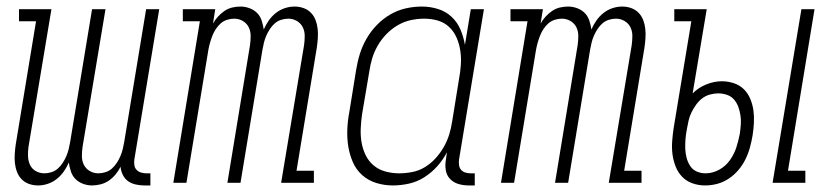

<svg xmlns="http://www.w3.org/2000/svg" viewBox="-20 -558 2540 586"><path d="M97 8Q82 8 69 3.5Q56 -1 46.5 -10.5Q37 -20 32 -33Q27 -46 25.5 -60Q24 -74 25 -88.5Q26 -103 28 -117L90 -493H38V-530H137L67 -110Q65 -96 65.5 -81.5Q66 -67 71.5 -55Q77 -43 89 -36Q101 -29 116 -29Q126 -29 137 -32.5Q148 -36 156.5 -43.5Q165 -51 171.5 -61Q178 -71 182.5 -81.5Q187 -92 189.5 -102.5Q192 -113 194 -124L261 -530H302L232 -110Q230 -96 230 -81.5Q230 -67 236 -55Q242 -43 254 -36Q266 -29 280 -29Q291 -29 302 -32.5Q313 -36 321.5 -43.5Q330 -51 336.5 -61Q343 -71 347.5 -81.5Q352 -92 354.5 -102.5Q357 -113 359 -124L426 -530H466L390 -71Q389 -63 390 -54.5Q391 -46 396.5 -40Q402 -34 410 -31.5Q418 -29 426 -29H439V8H420Q407 8 394 5Q381 2 371 -5Q361 -12 355 -24Q349 -36 348 -49Q342 -37 333 -26Q324 -15 312.5 -7Q301 1 287.5 4.5Q274 8 261 8Q247 8 233.5 3Q220 -2 210.5 -11.5Q201 -21 196.5 -34.5Q192 -48 190 -62Q184 -48 175 -35Q166 -22 153.5 -12Q141 -2 126 3Q111 8 97 8Z M509 0 590 -493H538V-530H637L630 -486Q636 -497 645 -507Q654 -517 665 -524.5Q676 -532 688.5 -535Q701 -538 714 -538Q728 -538 741.5 -533Q755 -528 764.5 -518.5Q774 -509 778.5 -495.5Q783 -482 785 -468Q791 -482 800 -495Q809 -508 821.5 -518Q834 -528 849 -533Q864 -538 879 -538Q893 -538 906 -533.5Q919 -529 928.5 -519.5Q938 -510 943 -497Q948 -484 949.5 -470Q951 -456 950 -441.5Q949 -427 947 -413L885 -37H938V0H838L908 -420Q910 -434 910 -448.5Q910 -463 904 -475Q898 -487 886 -494Q874 -501 860 -501Q849 -501 838 -497.5Q827 -494 818.5 -486.5Q810 -479 803.5 -469Q797 -459 792.5 -448.5Q788 -438 785.5 -427.5Q783 -417 781 -406L714 0H674L743 -420Q745 -434 745 -448.5Q745 -463 739 -475Q733 -487 721 -494Q709 -501 695 -501Q684 -501 673 -497.5Q662 -494 653.5 -486.5Q645 -479 638.5 -469Q632 -459 628 -448.5Q624 -438 621 -427.5Q618 -417 616 -406L549 0Z M1179 8Q1153 8 1128.5 0.5Q1104 -7 1085.5 -23.5Q1067 -40 1057 -63Q1047 -86 1043 -111Q1039 -136 1040 -162.5Q1041 -189 1046 -215L1067 -345Q1071 -370 1078.5 -394Q1086 -418 1099 -440.5Q1112 -463 1130.5 -482Q1149 -501 1171.5 -514Q1194 -527 1218.5 -532.5Q1243 -538 1268 -538Q1293 -538 1317 -530.5Q1341 -523 1358.5 -506.5Q1376 -490 1385.5 -467.5Q1395 -445 1399 -421L1417 -530H1457L1381 -71Q1380 -63 1381 -54.5Q1382 -46 1387 -40Q1392 -34 1400 -31.5Q1408 -29 1417 -29H1429V8H1411Q1394 8 1379 3.5Q1364 -1 1353.5 -12Q1343 -23 1340.5 -39Q1338 -55 1341 -71L1344 -93Q1332 -70 1314.5 -50.5Q1297 -31 1275 -17Q1253 -3 1228 2.5Q1203 8 1179 8ZM1198 -29Q1218 -29 1238.5 -33Q1259 -37 1277 -48Q1295 -59 1309.5 -75Q1324 -91 1334.5 -109.5Q1345 -128 1351 -147.5Q1357 -167 1360 -187L1381 -317Q1385 -338 1386.5 -360Q1388 -382 1385 -402.5Q1382 -423 1374 -442Q1366 -461 1351.5 -475Q1337 -489 1317 -495Q1297 -501 1275 -501Q1254 -501 1233.5 -496.5Q1213 -492 1194 -481Q1175 -470 1159.5 -454Q1144 -438 1133 -419Q1122 -400 1116 -380Q1110 -360 1107 -339L1085 -209Q1082 -188 1081 -166Q1080 -144 1083.5 -123.5Q1087 -103 1096 -84.5Q1105 -66 1120.5 -53Q1136 -40 1156.5 -34.5Q1177 -29 1198 -29Z M1509 0 1590 -493H1538V-530H1637L1630 -486Q1636 -497 1645 -507Q1654 -517 1665 -524.5Q1676 -532 1688.5 -535Q1701 -538 1714 -538Q1728 -538 1741.5 -533Q1755 -528 1764.5 -518.5Q1774 -509 1778.5 -495.5Q1783 -482 1785 -468Q1791 -482 1800 -495Q1809 -508 1821.5 -518Q1834 -528 1849 -533Q1864 -538 1879 -538Q1893 -538 1906 -533.5Q1919 -529 1928.5 -519.5Q1938 -510 1943 -497Q1948 -484 1949.5 -470Q1951 -456 1950 -441.5Q1949 -427 1947 -413L1885 -37H1938V0H1838L1908 -420Q1910 -434 1910 -448.5Q1910 -463 1904 -475Q1898 -487 1886 -494Q1874 -501 1860 -501Q1849 -501 1838 -497.5Q1827 -494 1818.5 -486.5Q1810 -479 1803.5 -469Q1797 -459 1792.5 -448.5Q1788 -438 1785.5 -427.5Q1783 -417 1781 -406L1714 0H1674L1743 -420Q1745 -434 1745 -448.5Q1745 -463 1739 -475Q1733 -487 1721 -494Q1709 -501 1695 -501Q1684 -501 1673 -497.5Q1662 -494 1653.5 -486.5Q1645 -479 1638.5 -469Q1632 -459 1628 -448.5Q1624 -438 1621 -427.5Q1618 -417 1616 -406L1549 0Z M2338 0 2426 -530H2466L2385 -37H2438V0ZM2132 8Q2112 8 2093.5 1.5Q2075 -5 2062 -18.5Q2049 -32 2042 -50Q2035 -68 2032.5 -87Q2030 -106 2031.5 -126.5Q2033 -147 2036 -167L2090 -493H2038V-530H2137L2094 -273Q2112 -291 2136 -300.5Q2160 -310 2183 -310Q2202 -310 2220 -304Q2238 -298 2250.5 -285.5Q2263 -273 2270 -256Q2277 -239 2279.5 -221Q2282 -203 2281 -183.5Q2280 -164 2277 -145Q2274 -127 2269 -108.5Q2264 -90 2255.5 -72.5Q2247 -55 2234 -39.5Q2221 -24 2204.5 -13Q2188 -2 2169.5 3Q2151 8 2132 8ZM2133 -29Q2155 -29 2175 -40Q2195 -51 2208 -69.5Q2221 -88 2227.5 -108.5Q2234 -129 2238 -150Q2240 -164 2241 -178Q2242 -192 2240 -205.5Q2238 -219 2233.5 -231.5Q2229 -244 2220.5 -254Q2212 -264 2199 -268.5Q2186 -273 2172 -273Q2160 -273 2147 -269.5Q2134 -266 2123.5 -258Q2113 -250 2105 -239Q2097 -228 2091 -216Q2085 -204 2082 -191.5Q2079 -179 2077 -167L2076 -161Q2073 -146 2072 -131.5Q2071 -117 2071.5 -103.5Q2072 -90 2075.5 -76.5Q2079 -63 2086.5 -51.5Q2094 -40 2106.5 -34.5Q2119 -29 2133 -29Z"/></svg>

Font: Iosevka Slab Extralight
Style: Italic
Weight: 200
Italic angle: -9°
Monospace: yes
Designer: Belleve Invis
Foundry: Belleve Invis
Version: Version 11.1.1; ttfautohint (v1.8.3)